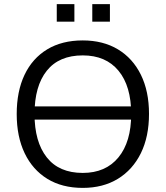

<svg xmlns="http://www.w3.org/2000/svg" viewBox="-20 -912 812 941"><path d="M104.3 -325.8V-390.6H678.7V-325.8ZM61.9 -353Q61.9 -464.5 100.3 -545.3Q138.7 -626 211.2 -670Q283.8 -713.9 385.6 -713.9Q485.3 -713.9 558.2 -670Q631 -626 670.6 -545.3Q710.3 -464.5 710.3 -354Q710.3 -242.5 670.4 -161.2Q630.4 -80 557.6 -35.5Q484.8 8.9 385.6 8.9Q284.3 8.9 212 -35.5Q139.7 -80 100.8 -161.2Q61.9 -242.5 61.9 -353ZM149.2 -353Q149.2 -217 209.2 -140.8Q269.2 -64.5 385.6 -64.5Q497.9 -64.5 560.4 -140.5Q623 -216.5 623 -353Q623 -490 560.9 -565.2Q498.9 -640.5 385.6 -640.5Q269.2 -640.5 209.2 -565.2Q149.2 -490 149.2 -353ZM432.3 -805.9V-891.7H518.7V-805.9ZM258.2 -805.9V-891.7H344.6V-805.9Z"/></svg>

Font: Mulish ExtraLight
Style: Regular
Weight: 200
Designer: Vernon Adams
Foundry: Vernon Adams
Version: Version 3.603